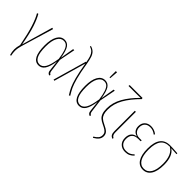

<svg xmlns="http://www.w3.org/2000/svg" viewBox="77 -1678 2816 2816"><g transform="rotate(45 1485.5 -270.0)"><path d="M184 -39 324 -524 346 -518 195 -14Q176 50 176 103Q176 141 187 194L169 196Q153 144 153 95Q153 47 170 -11Q130 -217 92.5 -333Q55 -449 14 -517L35 -524Q75 -457 111.5 -347Q148 -237 184 -39Z M725 -303 762 -519H785L736 -270L762 -69Q765 -44 773.5 -32.5Q782 -21 795 -16L787 3Q768 -3 756 -16.5Q744 -30 741 -61L723 -223Q704 -99 667 -44.5Q630 10 570 10Q427 10 427 -262Q427 -388 467 -458.5Q507 -529 579 -529Q638 -529 672 -479Q706 -429 725 -303ZM449 -262Q449 -130 480 -70.5Q511 -11 570 -11Q623 -11 658 -68.5Q693 -126 714 -268Q701 -361 683 -413Q665 -465 640.5 -487Q616 -509 579 -509Q520 -509 484.5 -445.5Q449 -382 449 -262Z M1056 -511Q1082 -350 1108 -254Q1134 -158 1157 -110Q1180 -62 1216 -4L1197 5Q1161 -51 1138 -100.5Q1115 -150 1089.5 -244.5Q1064 -339 1038 -496L895 5L875 0L1024 -519H1034Q1023 -582 1010 -620Q997 -658 973.5 -682.5Q950 -707 910 -719L913 -736Q959 -723 986.5 -696.5Q1014 -670 1029 -626.5Q1044 -583 1056 -511Z M1565 -303 1602 -519H1625L1576 -270L1602 -69Q1605 -44 1613.5 -32.5Q1622 -21 1635 -16L1627 3Q1608 -3 1596 -16.5Q1584 -30 1581 -61L1563 -223Q1544 -99 1507 -44.5Q1470 10 1410 10Q1267 10 1267 -262Q1267 -388 1307 -458.5Q1347 -529 1419 -529Q1478 -529 1512 -479Q1546 -429 1565 -303ZM1289 -262Q1289 -130 1320 -70.5Q1351 -11 1410 -11Q1463 -11 1498 -68.5Q1533 -126 1554 -268Q1541 -361 1523 -413Q1505 -465 1480.5 -487Q1456 -509 1419 -509Q1360 -509 1324.5 -445.5Q1289 -382 1289 -262ZM1433 -734 1458 -733 1448 -603H1432Z M1992 -712Q1873 -593 1810 -481.5Q1747 -370 1747 -251Q1747 -196 1758.5 -161.5Q1770 -127 1794.5 -105Q1819 -83 1864 -62Q1931 -31 1957.5 -3.5Q1984 24 1984 67Q1984 107 1960 137.5Q1936 168 1887 196L1877 180Q1918 156 1939.5 130Q1961 104 1961 67Q1961 43 1952 26Q1943 9 1919.5 -7.5Q1896 -24 1851 -45Q1806 -66 1779 -89.5Q1752 -113 1738 -151.5Q1724 -190 1724 -251Q1724 -373 1788 -486Q1852 -599 1967 -712Q1941 -711 1873 -711H1718L1721 -732H1988Z M2063 -96Q2063 -62 2072 -44Q2081 -26 2104 -14L2097 5Q2066 -9 2053.5 -31.5Q2041 -54 2041 -96V-519H2063Z M2495 -484 2484 -468Q2458 -488 2432 -498.5Q2406 -509 2373 -509Q2319 -509 2288.5 -478Q2258 -447 2258 -395Q2258 -346 2288.5 -314.5Q2319 -283 2372 -283H2420L2417 -263H2370Q2306 -263 2273.5 -231Q2241 -199 2241 -137Q2241 -77 2275 -44Q2309 -11 2366 -11Q2408 -11 2436.5 -24.5Q2465 -38 2491 -65L2504 -52Q2477 -22 2444 -6Q2411 10 2366 10Q2300 10 2259.5 -29Q2219 -68 2219 -137Q2219 -200 2249 -234.5Q2279 -269 2331 -274Q2285 -284 2260.5 -315.5Q2236 -347 2236 -395Q2236 -457 2273.5 -493Q2311 -529 2371 -529Q2441 -529 2495 -484Z M2923 -501 2808 -508Q2906 -444 2906 -262Q2906 -128 2860.5 -59Q2815 10 2734 10Q2653 10 2608.5 -59Q2564 -128 2564 -259Q2564 -527 2766 -527Q2823 -527 2923 -519ZM2777 -510Q2676 -511 2631 -448.5Q2586 -386 2586 -259Q2586 -137 2625 -74Q2664 -11 2734 -11Q2805 -11 2844.5 -74Q2884 -137 2884 -262Q2884 -447 2777 -510Z"/></g></svg>

Font: Fira Sans Extra Condensed Thin
Style: Regular
Weight: 250
Width: 1
Designer: Carrois Corporate & Edenspiekermann AG
Foundry: Carrois Corporate GbR & Edenspiekermann AG
Version: Version 4.203